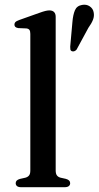

<svg xmlns="http://www.w3.org/2000/svg" viewBox="-20 -781 412 801"><path d="M212.3 -711.2V-69.9Q212.3 -56.2 217.4 -49.3Q222.5 -42.4 232.4 -39.8L254.8 -34.8Q263.9 -32.2 268.3 -27.9Q272.7 -23.5 272.7 -16.8Q272.7 -9.1 267 -4.6Q261.3 0 249.4 0H68.2Q56.6 0 51 -4.6Q45.5 -9.1 45.5 -16.8Q45.5 -23.2 49.7 -27.6Q54 -31.9 62.8 -34.5L86.4 -39.8Q96.3 -42.7 101.4 -49.3Q106.5 -55.9 106.5 -69.6V-639.7Q106.5 -651.2 102.7 -656.3Q98.9 -661.4 90.1 -662.4L56.3 -663.8Q47.6 -665.2 43.9 -668.8Q40.2 -672.5 40.2 -678.3Q40.2 -684.9 44.4 -689.2Q48.7 -693.5 60.1 -697.5L142.3 -726.7Q158.8 -732.7 168.8 -735.2Q178.7 -737.6 185.6 -737.6Q199.1 -737.6 205.7 -730.6Q212.3 -723.5 212.3 -711.2ZM282.1 -689Q284.6 -719.3 292.6 -738.1Q300.5 -756.8 322.4 -760.5Q340.8 -763.8 354.3 -754.6Q367.8 -745.4 370.6 -730.3Q374.1 -714.3 367.9 -698.5Q361.7 -682.8 348.7 -664.9L299.5 -574.1Q295.9 -569.7 290.7 -567.6Q285.5 -565.5 280.2 -567.2Q274.5 -569.6 273.6 -574.8Q272.7 -580 272.9 -586.1Z"/></svg>

Font: Fraunces
Style: Regular
Weight: 900
Version: Version 1.000;[b76b70a41]